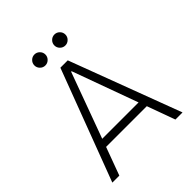

<svg xmlns="http://www.w3.org/2000/svg" viewBox="-227 -956 1087 1087"><g transform="rotate(-45 316.0 -412.5)"><path d="M35 0 287 -668H346L597 0H540L479 -168H153L91 0ZM170 -216H461L318 -609H314ZM396 -737Q378 -737 365 -750Q352 -763 352 -781Q352 -799 365 -812Q378 -825 396 -825Q414 -825 427 -812Q440 -799 440 -781Q440 -763 427 -750Q414 -737 396 -737ZM236 -737Q218 -737 205 -750Q192 -763 192 -781Q192 -799 205 -812Q218 -825 236 -825Q254 -825 267 -812Q280 -799 280 -781Q280 -763 267 -750Q254 -737 236 -737Z"/></g></svg>

Font: Atkinson Hyperlegible Mono ExtraLight
Style: Regular
Weight: 200
Monospace: yes
Designer: Elliott Scott, Megan Eiswerth, Linus Boman, Theodore Petrosky, Letters from Sweden
Foundry: Applied Design Works, Letters from Sweden
Version: Version 2.001